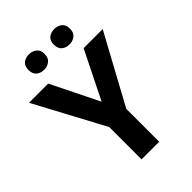

<svg xmlns="http://www.w3.org/2000/svg" viewBox="-262 -1033 1146 1146"><g transform="rotate(-45 311.0 -459.5)"><path d="M311 -412 461 -714H622L385 -278V0H236V-273L0 -714H162ZM136 -854Q136 -888 155.5 -903.5Q175 -919 204 -919Q231 -919 251.5 -903.5Q272 -888 272 -854Q272 -821 251.5 -805Q231 -789 204 -789Q175 -789 155.5 -805Q136 -821 136 -854ZM350 -854Q350 -888 369.5 -903.5Q389 -919 418 -919Q445 -919 465.5 -903.5Q486 -888 486 -854Q486 -821 465.5 -805Q445 -789 418 -789Q389 -789 369.5 -805Q350 -821 350 -854Z"/></g></svg>

Font: Noto Sans Syriac
Style: Bold
Weight: 700
Designer: Patrick Giasson and the Monotype Design Team
Foundry: Monotype Imaging Inc.
Version: Version 3.000; ttfautohint (v1.8.4.7-5d5b)